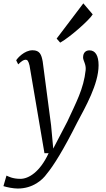

<svg xmlns="http://www.w3.org/2000/svg" viewBox="-90 -864 623 1131"><path d="M171.9 38.6H196.3C145 149.9 78.1 189.5 30.3 189.5C-16.6 189.5 -41.5 174.8 -51.8 170.4L-69.8 232.4C-50.3 238.8 -12.2 246.6 14.6 246.6C104.5 246.6 161.1 194.8 185.1 160.6C225.1 112.8 284.2 18.1 364.3 -141.6C413.1 -233.4 490.7 -368.7 490.7 -479.5C490.7 -536.6 471.7 -567.4 437 -567.4C415.5 -567.4 399.4 -554.2 399.4 -525.4C399.4 -506.3 418 -485.8 414.6 -451.2C402.8 -339.8 357.4 -258.8 306.6 -147.9C299.8 -135.3 247.1 -32.7 223.6 11.2L210.9 -126L161.6 -501C154.3 -541.5 145 -567.9 101.6 -567.9C53.7 -567.9 12.2 -521 5.4 -508.8L17.1 -484.9C37.1 -503.9 48.8 -512.2 61 -512.2C70.8 -512.2 77.1 -506.3 84 -478ZM264.6 -612.8C323.7 -646 437.5 -747.1 456.1 -779.3L400.9 -844.2L243.7 -636.7Z"/></svg>

Font: Merriweather
Style: Light Italic
Weight: 300
Italic angle: -7.5°
Designer: Eben Sorkin
Foundry: Eben Sorkin
Version: Version 1.001